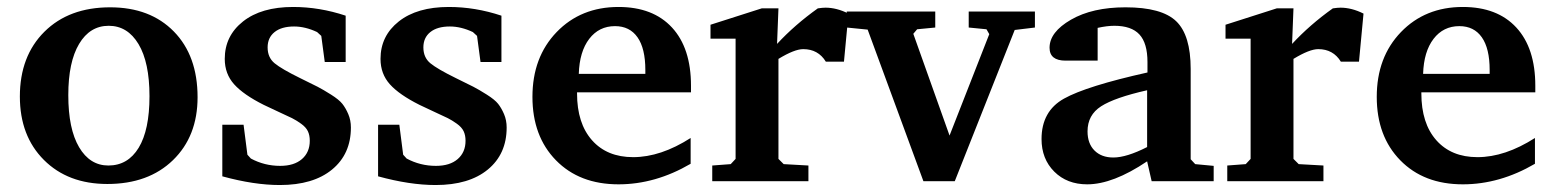

<svg xmlns="http://www.w3.org/2000/svg" viewBox="-20 -520 4458 551"><path d="M37 -243Q37 -359 107.5 -429Q178 -499 296 -499Q411 -499 479 -429.5Q547 -360 547 -241Q547 -129 476.5 -60.5Q406 8 288 8Q175 8 106 -61Q37 -130 37 -243ZM176 -247Q176 -150 207 -97.5Q238 -45 291 -45Q347 -45 378 -96Q409 -147 409 -244Q409 -341 377.5 -393.5Q346 -446 292 -446Q238 -446 207 -394Q176 -342 176 -247Z M618 -14V-162H679L690 -76L700 -65Q739 -44 784 -44Q824 -44 846.5 -63.5Q869 -83 869 -116Q869 -132 863.5 -143.5Q858 -155 844 -165Q830 -175 818 -181Q806 -187 779.5 -199Q753 -211 737 -219Q679 -248 652 -278Q625 -308 625 -351Q625 -417 677.5 -458.5Q730 -500 821 -500Q897 -500 972 -475V-342H912L902 -417L890 -428Q856 -444 824 -444Q788 -444 768 -428Q748 -412 748 -384Q748 -355 768 -338.5Q788 -322 841 -296Q876 -279 891.5 -271Q907 -263 930 -248.5Q953 -234 962.5 -222Q972 -210 979.5 -192.5Q987 -175 987 -154Q987 -78 933 -33.5Q879 11 783 11Q709 11 618 -14Z M1065 -14V-162H1126L1137 -76L1147 -65Q1186 -44 1231 -44Q1271 -44 1293.5 -63.5Q1316 -83 1316 -116Q1316 -132 1310.5 -143.5Q1305 -155 1291 -165Q1277 -175 1265 -181Q1253 -187 1226.5 -199Q1200 -211 1184 -219Q1126 -248 1099 -278Q1072 -308 1072 -351Q1072 -417 1124.5 -458.5Q1177 -500 1268 -500Q1344 -500 1419 -475V-342H1359L1349 -417L1337 -428Q1303 -444 1271 -444Q1235 -444 1215 -428Q1195 -412 1195 -384Q1195 -355 1215 -338.5Q1235 -322 1288 -296Q1323 -279 1338.5 -271Q1354 -263 1377 -248.5Q1400 -234 1409.5 -222Q1419 -210 1426.5 -192.5Q1434 -175 1434 -154Q1434 -78 1380 -33.5Q1326 11 1230 11Q1156 11 1065 -14Z M1508 -242Q1508 -356 1577.5 -428Q1647 -500 1755 -500Q1854 -500 1908.5 -441Q1963 -382 1963 -274V-255H1636V-252Q1636 -166 1679 -117.5Q1722 -69 1797 -69Q1876 -69 1962 -124V-50Q1861 9 1755 9Q1643 9 1575.5 -60Q1508 -129 1508 -242ZM1641 -308H1832V-319Q1832 -381 1809.5 -413Q1787 -445 1745 -445Q1699 -445 1671 -408.5Q1643 -372 1641 -308Z M2019 -409V-449L2166 -496H2214L2210 -394Q2261 -449 2327 -496Q2341 -498 2349 -498Q2381 -498 2415 -481L2402 -343H2350Q2328 -379 2285 -379Q2260 -379 2214 -351V-64L2229 -49L2300 -45V0H2024V-45L2077 -49L2091 -64V-409Z M2410 -441V-487H2664V-441L2612 -436L2601 -423L2705 -131L2819 -422L2811 -436L2760 -441V-487H2950V-441L2892 -434L2720 0H2630L2470 -435Z M2969 -121Q2969 -201 3033.5 -237Q3098 -273 3273 -312V-342Q3273 -396 3250 -421Q3227 -446 3178 -446Q3157 -446 3130 -440V-346H3038Q2992 -346 2992 -383Q2992 -428 3053.5 -463.5Q3115 -499 3210 -499Q3314 -499 3355.5 -459Q3397 -419 3397 -322V-63L3410 -49L3463 -44V0H3285L3272 -57Q3174 9 3100 9Q3042 9 3005.5 -27.5Q2969 -64 2969 -121ZM3101 -143Q3101 -108 3121 -88Q3141 -68 3175 -68Q3213 -68 3272 -98V-261Q3179 -240 3140 -215Q3101 -190 3101 -143Z M3497 -409V-449L3644 -496H3692L3688 -394Q3739 -449 3805 -496Q3819 -498 3827 -498Q3859 -498 3893 -481L3880 -343H3828Q3806 -379 3763 -379Q3738 -379 3692 -351V-64L3707 -49L3778 -45V0H3502V-45L3555 -49L3569 -64V-409Z M3931 -242Q3931 -356 4000.5 -428Q4070 -500 4178 -500Q4277 -500 4331.5 -441Q4386 -382 4386 -274V-255H4059V-252Q4059 -166 4102 -117.5Q4145 -69 4220 -69Q4299 -69 4385 -124V-50Q4284 9 4178 9Q4066 9 3998.5 -60Q3931 -129 3931 -242ZM4064 -308H4255V-319Q4255 -381 4232.5 -413Q4210 -445 4168 -445Q4122 -445 4094 -408.5Q4066 -372 4064 -308Z"/></svg>

Font: Khartiya
Style: Bold
Weight: 700
Version: Version 1.0.2